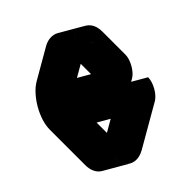

<svg xmlns="http://www.w3.org/2000/svg" viewBox="-313 -1046 1310 1310"><g transform="rotate(-45 342.0 -390.5)"><path d="M511 -770Q557 -797 596.5 -791.5Q636 -786 660 -754.5Q684 -723 684 -670V-450Q684 -424 672 -394Q660 -364 640.5 -338.5Q621 -313 598 -300L407 -190Q373 -170 346.5 -185Q320 -200 320 -240Q320 -267 332.5 -296.5Q345 -326 364.5 -351.5Q384 -377 407 -390L320 -340Q320 -367 332.5 -396.5Q345 -426 364.5 -451.5Q384 -477 407 -490Q441 -510 467.5 -495Q494 -480 494 -440V-340L598 -400V-620Q598 -660 571.5 -675Q545 -690 511 -670L303 -550Q280 -537 260.5 -511.5Q241 -486 229 -456.5Q217 -427 217 -400V-60Q217 -20 243 -5Q269 10 303 -10L684 -230Q684 -204 672 -174Q660 -144 640.5 -118.5Q621 -93 598 -80L303 90Q257 116 217.5 111Q178 106 154 74.5Q130 43 130 -10V-350Q130 -390 144 -434Q158 -478 182 -520Q206 -562 237.5 -596Q269 -630 303 -650ZM684 -230 303 -10Q269 10 243 -5L69 -105Q95 -90 130 -110L511 -330ZM571 -675Q598 -660 598 -620V-400L424 -500V-720Q424 -760 398 -775ZM598 -400 494 -340 320 -440 424 -500ZM407 -390Q384 -377 364.5 -351.5Q345 -326 332.5 -296.5Q320 -267 320 -240Q320 -200 347 -185L173 -285Q147 -300 147 -340Q147 -367 159 -396.5Q171 -426 190.8 -451.5Q210.6 -477 234 -490ZM468 -495Q441 -510 407 -490Q384 -477 364.5 -451.5Q345 -426 332.5 -396.5Q320 -367 320 -340L147 -440Q147 -467 159.1 -496.5Q171.3 -526 191 -551.5Q210.7 -577 234 -590Q268.4 -610 294 -595ZM632 -780Q608 -793 576.5 -791.5Q545 -790 511 -770L303 -650Q269 -630 237.5 -596Q206 -562 182 -520Q158 -478 144 -434Q130 -390 130 -350V-10Q130 30 144 58Q158 86 182 100L9 0Q-15 -14 -29 -42Q-43 -70 -43 -110V-450Q-43 -490 -29.1 -534Q-15.2 -578 9.1 -620Q33.4 -662 64.2 -696Q95 -730 130.1 -750L338 -870Q372 -890 403.5 -891.5Q435 -893 459 -880Z"/></g></svg>

Font: Nabla Normal
Style: Regular
Weight: 400
Designer: Arthur Reinders Folmer
Version: Version 1.000